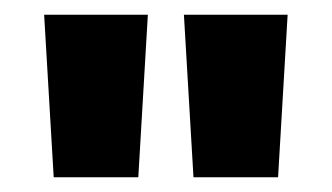

<svg xmlns="http://www.w3.org/2000/svg" viewBox="-20 -820 451 261"><path d="M40 -800H181L168 -579H53ZM230 -800H371L358 -579H243Z"/></svg>

Font: Poppins
Style: Bold
Weight: 700
Designer: Ninad Kale (Devanagari), Jonny Pinhorn (Latin)
Version: Version 5.002